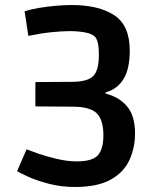

<svg xmlns="http://www.w3.org/2000/svg" viewBox="-20 -732 632 765"><path d="M279 13Q223 13 174 0Q125 -13 91 -28.5Q57 -44 48 -50L86 -137Q98 -132 131 -120.5Q164 -109 206 -99Q248 -89 286 -89Q349 -89 370.5 -114Q392 -139 392 -193Q392 -254 365.5 -280.5Q339 -307 269 -307L121 -308V-405L272 -406Q330 -407 352 -429.5Q374 -452 374 -515Q374 -571 357 -587Q345 -598 318 -603Q291 -608 256 -608Q227 -608 183.5 -603.5Q140 -599 93 -589L78 -687Q103 -695 135.5 -700.5Q168 -706 202.5 -709Q237 -712 265 -712Q373 -712 435 -671.5Q497 -631 497 -530Q497 -458 472.5 -417.5Q448 -377 401 -364V-359Q454 -346 486 -308.5Q518 -271 518 -200Q518 -143 495.5 -94Q473 -45 420.5 -16Q368 13 279 13Z"/></svg>

Font: Ruda
Style: Bold
Weight: 700
Designer: Mariela Monsalve and Angelina Sanchez
Foundry: Mariela Monsalve and Angelina Sanchez
Version: Version 2.000